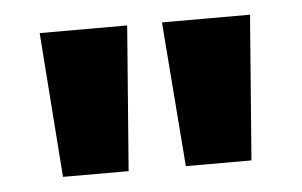

<svg xmlns="http://www.w3.org/2000/svg" viewBox="-32 -756 536 341"><g transform="rotate(-5 236.0 -585.0)"><path d="M205 -714 185 -456H68L49 -714ZM424 -714 404 -456H287L267 -714Z"/></g></svg>

Font: Noto Sans Armenian Condensed ExtraBold
Style: Regular
Weight: 800
Width: 3
Designer: Monotype Design Team
Foundry: Monotype Imaging Inc.
Version: Version 2.008; ttfautohint (v1.8.4.7-5d5b)